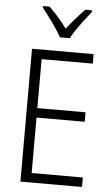

<svg xmlns="http://www.w3.org/2000/svg" viewBox="-62 -987 596 1028"><g transform="rotate(5 236.0 -473.5)"><path d="M88 0V-714H419V-663H144V-400H403V-349H144V-51H419V0ZM390 -938Q313 -842 284 -788H231Q215 -819 185 -860.5Q155 -902 127 -938V-947H162Q204 -908 258 -837Q301 -892 354 -947H390Z"/></g></svg>

Font: Noto Sans UI NarrowLight
Style: Regular
Weight: 300
Width: 4
Designer: Monotype Design Team
Foundry: Monotype Imaging Inc.
Version: Version 1.001